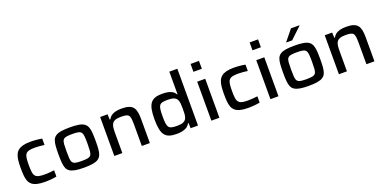

<svg xmlns="http://www.w3.org/2000/svg" viewBox="-13 -1548 4715 2361"><g transform="rotate(-20 2345.0 -367.5)"><path d="M290 8Q227 8 186 -2.5Q145 -13 120.5 -33.5Q96 -54 84 -85.5Q72 -117 68.5 -159.5Q65 -202 65 -256Q65 -309 69.5 -351Q74 -393 87 -424.5Q100 -456 124.5 -476.5Q149 -497 188.5 -507.5Q228 -518 286 -518Q325 -518 367 -514Q409 -510 438 -504V-421Q413 -425 378 -428Q343 -431 313 -431Q266 -431 237.5 -423.5Q209 -416 194.5 -397Q180 -378 175.5 -343.5Q171 -309 171 -255Q171 -200 175.5 -165Q180 -130 195.5 -111.5Q211 -93 239.5 -86Q268 -79 315 -79Q344 -79 378 -81.5Q412 -84 442 -88V-6Q415 0 372 4Q329 8 290 8Z M802 8Q733 8 688 0Q643 -8 616.5 -25.5Q590 -43 578 -73Q566 -103 562.5 -148Q559 -193 559 -255Q559 -317 562.5 -362Q566 -407 578 -437Q590 -467 616.5 -485Q643 -503 688 -510.5Q733 -518 802 -518Q871 -518 916.5 -510.5Q962 -503 988 -485Q1014 -467 1026.5 -437Q1039 -407 1042.5 -362Q1046 -317 1046 -255Q1046 -193 1042.5 -148Q1039 -103 1026.5 -73Q1014 -43 988 -25.5Q962 -8 916.5 0Q871 8 802 8ZM802 -79Q854 -79 882 -85Q910 -91 922 -109Q934 -127 937 -162.5Q940 -198 940 -255Q940 -313 937 -348Q934 -383 922 -401Q910 -419 882 -425Q854 -431 802 -431Q751 -431 723 -425Q695 -419 682.5 -401Q670 -383 667.5 -348Q665 -313 665 -255Q665 -198 667.5 -162.5Q670 -127 682.5 -109Q695 -91 723 -85Q751 -79 802 -79Z M1198 0V-510H1295L1298 -440H1306Q1319 -465 1340 -482Q1361 -499 1396 -508.5Q1431 -518 1481 -518Q1540 -518 1576 -505Q1612 -492 1630.5 -467Q1649 -442 1656 -404.5Q1663 -367 1663 -317V0H1558V-277Q1558 -328 1554 -357.5Q1550 -387 1537.5 -401.5Q1525 -416 1500.5 -420.5Q1476 -425 1436 -425Q1390 -425 1363 -414.5Q1336 -404 1323 -383.5Q1310 -363 1306.5 -332.5Q1303 -302 1303 -262V0Z M2013 8Q1957 8 1919.5 -4.5Q1882 -17 1859 -46.5Q1836 -76 1826 -127Q1816 -178 1816 -254Q1816 -331 1826 -382Q1836 -433 1858.5 -462.5Q1881 -492 1917.5 -505Q1954 -518 2009 -518Q2050 -518 2083 -512Q2116 -506 2141 -491Q2166 -476 2182 -448H2188V-743H2293V0H2197L2194 -69H2187Q2171 -37 2143 -20.5Q2115 -4 2081.5 2Q2048 8 2013 8ZM2056 -84Q2105 -84 2133 -96.5Q2161 -109 2173 -134Q2184 -158 2186 -188Q2188 -218 2188 -258Q2188 -296 2185.5 -325Q2183 -354 2173 -374Q2161 -401 2132.5 -413Q2104 -425 2054 -425Q2010 -425 1983.5 -419.5Q1957 -414 1944 -396.5Q1931 -379 1926.5 -345.5Q1922 -312 1922 -255Q1922 -198 1926.5 -163.5Q1931 -129 1944.5 -112Q1958 -95 1984.5 -89.5Q2011 -84 2056 -84Z M2466 -640V-743H2576V-640ZM2468 0V-510H2573V0Z M2950 8Q2887 8 2846 -2.5Q2805 -13 2780.5 -33.5Q2756 -54 2744 -85.5Q2732 -117 2728.5 -159.5Q2725 -202 2725 -256Q2725 -309 2729.5 -351Q2734 -393 2747 -424.5Q2760 -456 2784.5 -476.5Q2809 -497 2848.5 -507.5Q2888 -518 2946 -518Q2985 -518 3027 -514Q3069 -510 3098 -504V-421Q3073 -425 3038 -428Q3003 -431 2973 -431Q2926 -431 2897.5 -423.5Q2869 -416 2854.5 -397Q2840 -378 2835.5 -343.5Q2831 -309 2831 -255Q2831 -200 2835.5 -165Q2840 -130 2855.5 -111.5Q2871 -93 2899.5 -86Q2928 -79 2975 -79Q3004 -79 3038 -81.5Q3072 -84 3102 -88V-6Q3075 0 3032 4Q2989 8 2950 8Z M3239 -640V-743H3349V-640ZM3241 0V-510H3346V0Z M3741 8Q3672 8 3627 0Q3582 -8 3555.5 -25.5Q3529 -43 3517 -73Q3505 -103 3501.5 -148Q3498 -193 3498 -255Q3498 -317 3501.5 -362Q3505 -407 3517 -437Q3529 -467 3555.5 -485Q3582 -503 3627 -510.5Q3672 -518 3741 -518Q3810 -518 3855.5 -510.5Q3901 -503 3927 -485Q3953 -467 3965.5 -437Q3978 -407 3981.5 -362Q3985 -317 3985 -255Q3985 -193 3981.5 -148Q3978 -103 3965.5 -73Q3953 -43 3927 -25.5Q3901 -8 3855.5 0Q3810 8 3741 8ZM3741 -79Q3793 -79 3821 -85Q3849 -91 3861 -109Q3873 -127 3876 -162.5Q3879 -198 3879 -255Q3879 -313 3876 -348Q3873 -383 3861 -401Q3849 -419 3821 -425Q3793 -431 3741 -431Q3690 -431 3662 -425Q3634 -419 3621.5 -401Q3609 -383 3606.5 -348Q3604 -313 3604 -255Q3604 -198 3606.5 -162.5Q3609 -127 3621.5 -109Q3634 -91 3662 -85Q3690 -79 3741 -79ZM3663 -588V-593L3776 -732H3886V-727L3739 -588Z M4137 0V-510H4234L4237 -440H4245Q4258 -465 4279 -482Q4300 -499 4335 -508.5Q4370 -518 4420 -518Q4479 -518 4515 -505Q4551 -492 4569.5 -467Q4588 -442 4595 -404.5Q4602 -367 4602 -317V0H4497V-277Q4497 -328 4493 -357.5Q4489 -387 4476.5 -401.5Q4464 -416 4439.5 -420.5Q4415 -425 4375 -425Q4329 -425 4302 -414.5Q4275 -404 4262 -383.5Q4249 -363 4245.5 -332.5Q4242 -302 4242 -262V0Z"/></g></svg>

Font: Saira SemiExpanded Medium
Style: Regular
Weight: 500
Width: 6
Designer: Hector Gatti with collaboration of the Omnibus-Type team
Foundry: Omnibus-Type
Version: Version 1.101